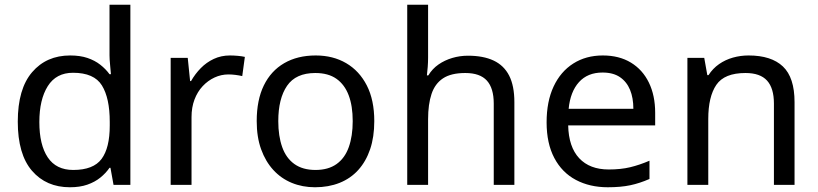

<svg xmlns="http://www.w3.org/2000/svg" viewBox="-20 -780 3453 810"><path d="M275 10Q175 10 115 -59.5Q55 -129 55 -267Q55 -405 115.5 -475.5Q176 -546 276 -546Q318 -546 349 -535.5Q380 -525 403 -507Q426 -489 442 -467H448Q447 -480 444.5 -505.5Q442 -531 442 -546V-760H530V0H459L446 -72H442Q426 -49 403 -30.5Q380 -12 348.5 -1Q317 10 275 10ZM289 -63Q374 -63 408.5 -109.5Q443 -156 443 -250V-266Q443 -366 410 -419.5Q377 -473 288 -473Q217 -473 181.5 -416.5Q146 -360 146 -265Q146 -169 181.5 -116Q217 -63 289 -63Z M950 -546Q965 -546 982.5 -544.5Q1000 -543 1013 -540L1002 -459Q989 -462 973.5 -464Q958 -466 944 -466Q913 -466 885 -453Q857 -440 835 -416.5Q813 -393 800.5 -360Q788 -327 788 -286V0H700V-536H772L782 -438H786Q803 -468 827 -492.5Q851 -517 882 -531.5Q913 -546 950 -546Z M1559 -269Q1559 -202 1541.5 -150.5Q1524 -99 1491.5 -63Q1459 -27 1412.5 -8.5Q1366 10 1309 10Q1256 10 1211 -8.5Q1166 -27 1133 -63Q1100 -99 1081.5 -150.5Q1063 -202 1063 -269Q1063 -358 1093 -419.5Q1123 -481 1179 -513.5Q1235 -546 1312 -546Q1385 -546 1440.5 -513.5Q1496 -481 1527.5 -419.5Q1559 -358 1559 -269ZM1154 -269Q1154 -206 1170.5 -159.5Q1187 -113 1222 -88Q1257 -63 1311 -63Q1365 -63 1400 -88Q1435 -113 1451.5 -159.5Q1468 -206 1468 -269Q1468 -333 1451 -378Q1434 -423 1399.5 -447.5Q1365 -472 1310 -472Q1228 -472 1191 -418Q1154 -364 1154 -269Z M1786 -537Q1786 -518 1784.5 -498Q1783 -478 1781 -462H1787Q1804 -490 1830 -508Q1856 -526 1888 -535.5Q1920 -545 1954 -545Q2019 -545 2062.5 -524.5Q2106 -504 2128 -461Q2150 -418 2150 -349V0H2063V-343Q2063 -408 2034 -440Q2005 -472 1943 -472Q1883 -472 1849 -449.5Q1815 -427 1800.5 -383.5Q1786 -340 1786 -277V0H1698V-760H1786Z M2523 -546Q2592 -546 2641.5 -516Q2691 -486 2717.5 -431.5Q2744 -377 2744 -304V-251H2377Q2379 -160 2423.5 -112.5Q2468 -65 2548 -65Q2599 -65 2638.5 -74.5Q2678 -84 2720 -102V-25Q2679 -7 2639 1.5Q2599 10 2544 10Q2468 10 2409.5 -21Q2351 -52 2318.5 -113.5Q2286 -175 2286 -264Q2286 -352 2315.5 -415Q2345 -478 2398.5 -512Q2452 -546 2523 -546ZM2522 -474Q2459 -474 2422.5 -433.5Q2386 -393 2379 -321H2652Q2652 -367 2638 -401Q2624 -435 2595.5 -454.5Q2567 -474 2522 -474Z M3138 -546Q3234 -546 3283 -499.5Q3332 -453 3332 -349V0H3245V-343Q3245 -408 3216 -440Q3187 -472 3125 -472Q3036 -472 3002 -422Q2968 -372 2968 -278V0H2880V-536H2951L2964 -463H2969Q2987 -491 3013.5 -509.5Q3040 -528 3072 -537Q3104 -546 3138 -546Z"/></svg>

Font: ukannada25
Style: Book
Weight: 400
Designer: Jelle Bosma - Monotype Design Team
Foundry: Monotype Imaging Inc.
Version: Version 2.003